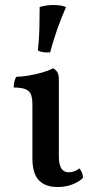

<svg xmlns="http://www.w3.org/2000/svg" viewBox="-20 -741 375 770"><path d="M211 9Q161 9 135.5 -18.5Q110 -46 110 -105V-319Q110 -343 105.5 -358.5Q101 -374 85 -382Q69 -390 35 -390Q35 -402 37.5 -413Q40 -424 45 -433Q65 -433 95 -438Q125 -443 152 -451Q179 -459 192 -467Q202 -463 209 -453Q216 -443 216 -423V-115Q216 -81 226 -65.5Q236 -50 256 -50Q265 -50 276.5 -53.5Q288 -57 298 -66Q312 -50 313 -28Q299 -13 272 -2Q245 9 211 9ZM181 -531Q166 -530 154.5 -531.5Q143 -533 132 -538Q137 -583 138 -628Q139 -673 139 -713Q153 -717 167 -719Q181 -721 194 -721Q223 -721 245 -713Q226 -670 210.5 -626.5Q195 -583 181 -531Z"/></svg>

Font: Vollkorn Medium
Style: Regular
Weight: 500
Designer: Friedrich Althausen
Foundry: Friedrich Althausen
Version: Version 5.000